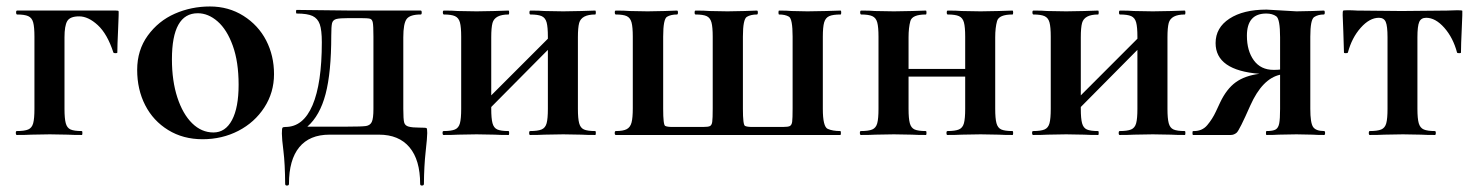

<svg xmlns="http://www.w3.org/2000/svg" viewBox="-20 -419 4585 596"><path d="M344.2 -255.9Q344.2 -253.9 338.6 -253.9Q333 -253.9 332 -255.9Q313 -314 283.4 -341.1Q253.9 -368.2 225.6 -368.2Q197.3 -368.2 188.7 -353.5Q180.2 -338.9 180.2 -303.2V-81.1Q180.2 -51.3 184.1 -36.6Q188 -22 199 -17.1Q210 -12.2 233.9 -12.2Q235.8 -12.2 235.8 -6.1Q235.8 0 233.9 0Q206.1 0 190.9 -1L134.8 -2L77.1 -1Q61 0 32.2 0Q29.3 0 29.1 -6.1Q28.8 -12.2 32.2 -12.2Q56.2 -12.2 67.6 -17.1Q79.1 -22 83 -36.4Q86.9 -50.8 86.9 -81.1V-305.2Q86.9 -335 83 -349.4Q79.1 -363.8 67.6 -368.9Q56.2 -374 33.2 -374Q30.3 -374 30 -380.1Q29.8 -386.2 33.2 -386.2H339.8Q347.2 -386.2 348.1 -384.5Q349.1 -382.8 346.7 -329.8Q344.2 -276.9 344.2 -255.9Z M593.8 -377.9Q513.7 -377.9 513.7 -234.9Q513.7 -168 530.5 -116.5Q547.4 -64.9 576.4 -36.4Q605.5 -7.8 642.6 -7.8Q679.7 -7.8 700.2 -46.4Q720.7 -85 720.7 -156Q720.7 -227.1 702.6 -277.1Q684.6 -327.1 655.5 -352.5Q626.5 -377.9 593.8 -377.9ZM430.7 -92.5Q405.8 -141.1 405.8 -202.1Q405.8 -263.2 438.7 -308.6Q471.7 -354 522.7 -376.5Q573.7 -398.9 631.6 -398.9Q689.5 -398.9 735.6 -369.9Q781.7 -340.8 806.2 -293.5Q830.6 -246.1 830.6 -189Q830.6 -131.8 800.5 -85.4Q770.5 -39.1 720 -12.9Q669.4 13.2 608.9 13.2Q548.3 13.2 502 -15.4Q455.6 -43.9 430.7 -92.5Z M1139.2 -305.2Q1139.2 -339.4 1137.2 -349.1Q1135.3 -358.9 1128.7 -360.8Q1122.1 -362.8 1098.1 -362.8H1063Q1034.2 -362.8 1023.7 -359.9Q1013.2 -356.9 1010.7 -346.9Q1008.3 -336.9 1008.3 -308.1Q1008.3 -194.3 990.7 -127.2Q973.1 -60.1 934.1 -25.9H1059.1Q1103 -25.9 1116 -27.8Q1128.9 -29.8 1134 -40.3Q1139.2 -50.8 1139.2 -81.1ZM1295.9 151.9Q1295.9 156.7 1290 157Q1284.2 157.2 1284.2 151.9Q1284.2 77.6 1251.2 38.3Q1218.3 -1 1156.2 -1H1002.9Q940.9 -1 908.9 38.1Q877 77.1 877 151.9Q877 156.7 871.1 157Q865.2 157.2 865.2 151.9Q864.7 88.9 859.9 50.3Q855 11.7 855 -4.4Q855 -20 856.9 -22.5Q858.9 -24.9 866.2 -24.9Q921.4 -24.9 950.2 -92.5Q979 -160.2 979 -288.1Q979 -325.2 972.7 -343.5Q966.3 -361.8 950.2 -369.4Q934.1 -377 900.9 -377Q898.9 -377 898.9 -382.6Q898.9 -388.2 900.9 -388.2L1075.2 -386.2H1286.1Q1289.1 -386.2 1289.1 -380.1Q1289.1 -374 1286.1 -374Q1252.9 -374 1242.4 -360.1Q1231.9 -346.2 1231.9 -303.2V-81.1Q1231.9 -48.8 1234.6 -38.8Q1237.3 -28.8 1248.8 -25.9Q1260.3 -22.9 1281.2 -22.9Q1302.2 -22.9 1304.2 -21.2Q1306.2 -19.5 1306.2 -5.9Q1306.2 7.8 1301.3 51.8Q1296.4 95.7 1295.9 151.9Z M1827.6 0Q1799.8 0 1784.7 -1L1728.5 -2L1669.9 -1Q1653.8 0 1625.5 0Q1622.6 0 1622.6 -6.1Q1622.6 -12.2 1625.5 -12.2Q1649.4 -12.2 1661.1 -17.1Q1672.9 -22 1676.8 -36.4Q1680.7 -50.8 1680.7 -81.1V-264.2L1504.9 -86.9V-81.1Q1504.9 -51.3 1508.8 -36.6Q1512.7 -22 1523.7 -17.1Q1534.7 -12.2 1558.6 -12.2Q1560.5 -12.2 1560.5 -6.1Q1560.5 0 1558.6 0Q1530.8 0 1515.6 -1L1459.5 -2L1401.9 -1Q1385.7 0 1356.9 0Q1354 0 1353.8 -6.1Q1353.5 -12.2 1356.9 -12.2Q1380.9 -12.2 1392.3 -17.1Q1403.8 -22 1407.7 -36.4Q1411.6 -50.8 1411.6 -81.1V-305.2Q1411.6 -335 1407.7 -349.4Q1403.8 -363.8 1392.3 -368.9Q1380.9 -374 1357.9 -374Q1355 -374 1354.7 -380.1Q1354.5 -386.2 1357.9 -386.2Q1385.7 -386.2 1400.9 -384.8L1459.5 -383.8L1515.6 -384.8Q1531.7 -385.7 1558.6 -386.2Q1560.5 -386.2 1560.5 -380.1Q1560.5 -374 1558.6 -374Q1516.1 -374 1508.8 -347.7Q1504.9 -333 1504.9 -303.2V-123L1680.7 -298.8V-305.2Q1680.7 -335 1676.8 -349.4Q1672.9 -363.8 1661.4 -368.9Q1649.9 -374 1626.5 -374Q1623.5 -374 1623.5 -380.1Q1623.5 -386.2 1626.5 -386.2Q1654.3 -386.2 1669.9 -384.8L1728.5 -383.8L1784.7 -384.8Q1800.8 -385.7 1827.6 -386.2Q1829.6 -386.2 1829.6 -380.1Q1829.6 -374 1827.6 -374Q1785.2 -374 1777.8 -347.7Q1773.9 -333 1773.9 -303.2V-81.1Q1773.9 -51.3 1777.8 -36.6Q1781.7 -22 1792.7 -17.1Q1803.7 -12.2 1827.6 -12.2Q1829.6 -12.2 1829.6 -6.1Q1829.6 0 1827.6 0Z M1891.6 -12.2Q1914.6 -12.2 1925.5 -18.1Q1936.5 -23.9 1940.4 -38.6Q1944.3 -53.2 1944.3 -83V-305.2Q1944.3 -335 1940.4 -349.4Q1936.5 -363.8 1925.5 -368.9Q1914.6 -374 1891.6 -374Q1888.7 -374 1888.4 -380.1Q1888.2 -386.2 1891.6 -386.2Q1919.4 -386.2 1934.6 -384.8L1990.2 -383.8L2043.5 -384.8Q2057.6 -385.7 2081.5 -386.2Q2084.5 -386.2 2084.5 -380.1Q2084.5 -374 2081.5 -374Q2062.5 -374 2050.5 -366.9Q2038.6 -359.9 2038.6 -305.2V-81.1Q2038.6 -31.2 2044.9 -28.1Q2051.3 -24.9 2067.4 -24.9H2162.6Q2178.7 -24.9 2184.1 -27.8Q2189.5 -30.8 2190.9 -40.8Q2192.4 -50.8 2192.4 -83V-305.2Q2192.4 -335 2188.5 -349.4Q2184.6 -363.8 2173.6 -368.9Q2162.6 -374 2139.2 -374Q2136.2 -374 2136.2 -380.1Q2136.2 -386.2 2139.2 -386.2Q2167 -386.2 2182.6 -384.8L2238.3 -383.8L2291.5 -384.8Q2305.7 -385.7 2329.6 -386.2Q2332.5 -386.2 2332.5 -380.1Q2332.5 -374 2329.6 -374Q2310.5 -374 2298.3 -366.7Q2286.1 -359.4 2286.1 -305.2V-81.1Q2286.1 -31.2 2292.7 -28.1Q2299.3 -24.9 2315.4 -24.9H2410.2Q2426.3 -24.9 2431.9 -27.8Q2437.5 -30.8 2439 -40.8Q2440.4 -50.8 2440.4 -83V-305.2Q2440.4 -360.4 2429 -367.2Q2417.5 -374 2398.4 -374Q2396.5 -374 2396.5 -380.1Q2396.5 -386.2 2398.4 -386.2Q2423.3 -386.2 2437.5 -384.8L2486.3 -383.8L2544.4 -384.8Q2560.5 -385.7 2589.4 -386.2Q2591.3 -386.2 2591.3 -380.1Q2591.3 -374 2589.4 -374Q2565.4 -374 2554 -368.9Q2542.5 -363.8 2538.3 -349.4Q2534.2 -335 2534.2 -305.2V-81.1Q2534.2 -25.9 2549.3 -19Q2564.5 -12.2 2588.4 -12.2Q2590.3 -12.2 2590.3 -6.1Q2590.3 0 2588.4 0H1891.6Q1888.2 0 1888.2 -6.1Q1888.2 -12.2 1891.6 -12.2Z M3123 0Q3095.2 0 3080.1 -1L3023.9 -2L2965.3 -1Q2949.2 0 2920.9 0Q2918 0 2918 -6.1Q2918 -12.2 2920.9 -12.2Q2944.8 -12.2 2956.5 -17.1Q2968.3 -22 2972.2 -36.4Q2976.1 -50.8 2976.1 -81.1V-181.2H2800.3V-81.1Q2800.3 -51.3 2804.2 -36.6Q2808.1 -22 2819.1 -17.1Q2830.1 -12.2 2854 -12.2Q2856 -12.2 2856 -6.1Q2856 0 2854 0Q2826.2 0 2811 -1L2754.9 -2L2697.3 -1Q2681.2 0 2652.3 0Q2649.4 0 2649.2 -6.1Q2648.9 -12.2 2652.3 -12.2Q2676.3 -12.2 2687.7 -17.1Q2699.2 -22 2703.1 -36.4Q2707 -50.8 2707 -81.1V-305.2Q2707 -335 2703.1 -349.4Q2699.2 -363.8 2687.7 -368.9Q2676.3 -374 2653.3 -374Q2650.4 -374 2650.1 -380.1Q2649.9 -386.2 2653.3 -386.2Q2681.2 -386.2 2696.3 -384.8L2754.9 -383.8L2811 -384.8Q2827.1 -385.7 2854 -386.2Q2856 -386.2 2856 -380.1Q2856 -374 2854 -374Q2811.5 -374 2805.9 -353.5Q2800.3 -333 2800.3 -303.2V-205.1H2976.1V-305.2Q2976.1 -335 2972.2 -349.4Q2968.3 -363.8 2956.8 -368.9Q2945.3 -374 2921.9 -374Q2918.9 -374 2918.9 -380.1Q2918.9 -386.2 2921.9 -386.2Q2949.7 -386.2 2965.3 -384.8L3023.9 -383.8L3080.1 -384.8Q3096.2 -385.7 3123 -386.2Q3125 -386.2 3125 -380.1Q3125 -374 3123 -374Q3080.6 -374 3075 -353.5Q3069.3 -333 3069.3 -303.2V-81.1Q3069.3 -51.3 3073.2 -36.6Q3077.1 -22 3088.1 -17.1Q3099.1 -12.2 3123 -12.2Q3125 -12.2 3125 -6.1Q3125 0 3123 0Z M3657.7 0Q3629.9 0 3614.7 -1L3558.6 -2L3500 -1Q3483.9 0 3455.6 0Q3452.6 0 3452.6 -6.1Q3452.6 -12.2 3455.6 -12.2Q3479.5 -12.2 3491.2 -17.1Q3502.9 -22 3506.8 -36.4Q3510.7 -50.8 3510.7 -81.1V-264.2L3335 -86.9V-81.1Q3335 -51.3 3338.9 -36.6Q3342.8 -22 3353.8 -17.1Q3364.7 -12.2 3388.7 -12.2Q3390.6 -12.2 3390.6 -6.1Q3390.6 0 3388.7 0Q3360.8 0 3345.7 -1L3289.6 -2L3231.9 -1Q3215.8 0 3187 0Q3184.1 0 3183.8 -6.1Q3183.6 -12.2 3187 -12.2Q3210.9 -12.2 3222.4 -17.1Q3233.9 -22 3237.8 -36.4Q3241.7 -50.8 3241.7 -81.1V-305.2Q3241.7 -335 3237.8 -349.4Q3233.9 -363.8 3222.4 -368.9Q3210.9 -374 3188 -374Q3185.1 -374 3184.8 -380.1Q3184.6 -386.2 3188 -386.2Q3215.8 -386.2 3231 -384.8L3289.6 -383.8L3345.7 -384.8Q3361.8 -385.7 3388.7 -386.2Q3390.6 -386.2 3390.6 -380.1Q3390.6 -374 3388.7 -374Q3346.2 -374 3338.9 -347.7Q3335 -333 3335 -303.2V-123L3510.7 -298.8V-305.2Q3510.7 -335 3506.8 -349.4Q3502.9 -363.8 3491.5 -368.9Q3480 -374 3456.5 -374Q3453.6 -374 3453.6 -380.1Q3453.6 -386.2 3456.5 -386.2Q3484.4 -386.2 3500 -384.8L3558.6 -383.8L3614.7 -384.8Q3630.9 -385.7 3657.7 -386.2Q3659.7 -386.2 3659.7 -380.1Q3659.7 -374 3657.7 -374Q3615.2 -374 3607.9 -347.7Q3604 -333 3604 -303.2V-81.1Q3604 -51.3 3607.9 -36.6Q3611.8 -22 3622.8 -17.1Q3633.8 -12.2 3657.7 -12.2Q3659.7 -12.2 3659.7 -6.1Q3659.7 0 3657.7 0Z M3910.6 -377Q3850.6 -377 3850.6 -308.1Q3850.6 -261.2 3872.1 -231.7Q3893.6 -202.1 3933.6 -202.1Q3946.8 -202.1 3953.6 -203.1V-303.2Q3953.6 -359.9 3941.7 -368.4Q3929.7 -377 3910.6 -377ZM4089.4 -374Q4071.3 -374 4059.3 -366Q4047.4 -357.9 4047.4 -305.2V-81.1Q4047.4 -38.1 4055.9 -25.1Q4064.5 -12.2 4090.3 -12.2Q4093.3 -12.2 4093.3 -6.1Q4093.3 0 4090.3 0Q4067.4 0 4054.7 -1L4004.4 -2L3949.2 -1Q3936 0 3911.6 0Q3909.7 0 3909.7 -6.1Q3909.7 -12.2 3911.6 -12.2Q3931.6 -12.2 3939.9 -17.1Q3948.2 -22 3950.9 -35.9Q3953.6 -49.8 3953.6 -81.1V-187Q3898.4 -174.8 3861.3 -91.8Q3827.1 -14.2 3818.8 -7.1Q3810.5 0 3800.3 0H3683.6Q3681.6 0 3681.6 -6.1Q3681.6 -12.2 3683.6 -12.2Q3711.4 -11.2 3727.5 -30.5Q3743.7 -49.8 3754.2 -72.5Q3764.6 -95.2 3767.6 -101.1Q3787.6 -143.1 3815.9 -163.6Q3844.2 -184.1 3889.6 -189.9Q3753.4 -200.7 3753.4 -285.2Q3753.4 -333 3796.4 -361.1Q3839.4 -389.2 3911.6 -389.2L4004.4 -383.8L4053.2 -384.8Q4066.4 -385.7 4089.4 -386.2Q4092.3 -386.2 4092.3 -380.1Q4092.3 -374 4089.4 -374Z M4231.9 -12.2Q4255.9 -12.2 4267.6 -17.1Q4279.3 -22 4283.2 -36.4Q4287.1 -50.8 4287.1 -81.1V-303.2Q4287.1 -338.4 4281.5 -351.1Q4275.9 -363.8 4260.3 -363.8Q4231.4 -363.8 4203.9 -332.8Q4176.3 -301.8 4164.1 -255.9Q4163.1 -253.9 4157.5 -253.9Q4151.9 -253.9 4151.9 -255.9L4149.9 -320.8Q4147.9 -360.4 4147.9 -372.1Q4147.9 -383.8 4148.9 -385.5Q4149.9 -387.2 4163.6 -387.2Q4177.2 -387.2 4192.9 -386.2L4331.1 -384.8L4472.2 -386.2Q4489.3 -387.2 4503.9 -387.2Q4518.6 -387.2 4519.3 -385.5Q4520 -383.8 4517.6 -331.1Q4515.1 -278.3 4515.1 -255.9Q4515.1 -253.9 4509.5 -253.9Q4503.9 -253.9 4502.9 -255.9Q4490.7 -301.8 4463.4 -332.8Q4436 -363.8 4407.2 -363.8Q4391.1 -363.8 4385.5 -350.8Q4379.9 -337.9 4379.9 -303.2V-81.1Q4379.9 -51.3 4384 -36.6Q4388.2 -22 4399.7 -17.1Q4411.1 -12.2 4434.1 -12.2Q4437 -12.2 4437 -6.1Q4437 0 4434.1 0Q4406.2 0 4391.1 -1L4335 -2L4276.9 -1Q4260.7 0 4231.9 0Q4229 0 4229 -6.1Q4229 -12.2 4231.9 -12.2Z"/></svg>

Font: Cormorant-Bold
Style: Bold
Weight: 700
Designer: Christian Thalmann (Catharsis Fonts)
Version: Version 3.000